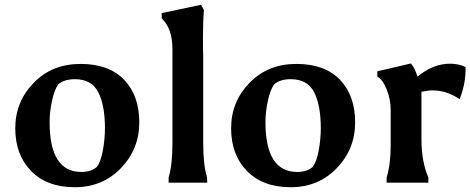

<svg xmlns="http://www.w3.org/2000/svg" viewBox="-20 -766 1972 805"><path d="M293.5 19Q177 19 110.5 -49Q44 -117 44 -228Q44 -339 121 -418.5Q198 -498 317.5 -498Q437 -498 500.5 -431.5Q564 -365 564 -253Q564 -141 487 -61Q410 19 293.5 19ZM420 -228Q420 -325 392 -379.5Q364 -434 294 -434Q249 -434 224 -412Q208 -389 198 -343Q188 -297 188 -254Q188 -45 321 -45Q361 -45 386 -66Q403 -89 411.5 -136.5Q420 -184 420 -228Z M835 -724Q831 -676 831 -610Q831 -544 832 -529V-167Q832 -74 848 -22L849 0H687V-22Q703 -74 703 -167V-560Q703 -646 658 -689V-711L823 -746Z M1198.5 19Q1082 19 1015.5 -49Q949 -117 949 -228Q949 -339 1026 -418.5Q1103 -498 1222.5 -498Q1342 -498 1405.5 -431.5Q1469 -365 1469 -253Q1469 -141 1392 -61Q1315 19 1198.5 19ZM1325 -228Q1325 -325 1297 -379.5Q1269 -434 1199 -434Q1154 -434 1129 -412Q1113 -389 1103 -343Q1093 -297 1093 -254Q1093 -45 1226 -45Q1266 -45 1291 -66Q1308 -89 1316.5 -136.5Q1325 -184 1325 -228Z M1776 0H1601V-22Q1618 -76 1618 -156V-305Q1618 -349 1601.5 -390.5Q1585 -432 1562 -445V-467L1703 -500L1713 -486Q1719 -477 1731 -445Q1796 -499 1867 -499Q1902 -499 1932 -485Q1932 -480 1932 -476Q1932 -413 1907 -350Q1854 -387 1793 -387Q1774 -387 1747 -381V-184Q1747 -88 1776 -22Z"/></svg>

Font: Asul
Style: Bold
Weight: 700
Designer: Mariela Monsalve
Foundry: Mariela Monsalve
Version: Version 1.002